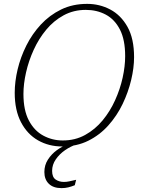

<svg xmlns="http://www.w3.org/2000/svg" viewBox="-20 -745 731 991"><path d="M301 11Q232 11 176.5 -20.5Q121 -52 88.5 -114Q56 -176 56 -266Q56 -324 71 -387Q86 -450 116 -510Q146 -570 191 -618.5Q236 -667 295.5 -696Q355 -725 430 -725Q494 -725 549 -696Q604 -667 638 -606.5Q672 -546 672 -450Q672 -395 657 -332Q642 -269 613 -208.5Q584 -148 539.5 -98Q495 -48 435.5 -18.5Q376 11 301 11ZM304 -20Q368 -20 419.5 -48.5Q471 -77 509.5 -123.5Q548 -170 574 -227.5Q600 -285 613 -344Q626 -403 626 -455Q626 -540 599 -592.5Q572 -645 526 -669.5Q480 -694 423 -694Q360 -694 308.5 -666Q257 -638 218.5 -591.5Q180 -545 154 -488Q128 -431 114.5 -371.5Q101 -312 101 -260Q101 -176 129 -123Q157 -70 203.5 -45Q250 -20 304 -20ZM298 226Q255 226 232 203.5Q209 181 209 143Q209 107 227.5 78.5Q246 50 273.5 30Q301 10 330 0H376Q345 10 316 30Q287 50 268 77.5Q249 105 249 137Q249 169 267 181.5Q285 194 310 194Q324 194 337.5 191Q351 188 373 183L366 211Q349 218 332.5 222Q316 226 298 226Z"/></svg>

Font: Noto Serif ExtraLight
Style: Italic
Weight: 200
Italic angle: -12°
Designer: Monotype Design Team
Foundry: Monotype Imaging Inc.
Version: Version 2.014; ttfautohint (v1.8.4.7-5d5b)